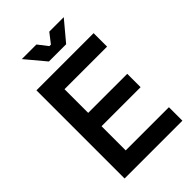

<svg xmlns="http://www.w3.org/2000/svg" viewBox="-258 -980 1078 1078"><g transform="rotate(-45 281.0 -441.0)"><path d="M351 -882 306 -824H294L249 -882H133L231 -765H368L466 -882ZM67 -700V0H526V-107H183V-299H493V-405H183V-593H521V-700Z"/></g></svg>

Font: Space Text SemiBold
Style: Regular
Weight: 600
Designer: Florian Karsten (Space Text), Colophon Foundry (Space Mono)
Foundry: Florian Karsten
Version: Version 1.003;PS 001.003;hotconv 1.0.88;makeotf.lib2.5.64775